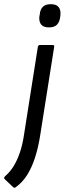

<svg xmlns="http://www.w3.org/2000/svg" viewBox="-66 -702 310 918"><path d="M115 -478Q117 -487 126 -487H185Q195 -487 193 -478L126 -54Q117 3 102 50Q87 97 64.5 133.5Q42 170 8 194Q2 198 -4 192L-44 154Q-50 149 -41 140Q-17 119 0 91Q17 63 29.5 26Q42 -11 49 -59ZM168 -571Q142 -571 131 -584.5Q120 -598 122 -622L124 -632Q126 -657 139 -669.5Q152 -682 177 -682Q203 -682 214 -668.5Q225 -655 223 -632L222 -622Q219 -597 206.5 -584Q194 -571 168 -571Z"/></svg>

Font: Sofia Sans Semi Condensed
Style: Italic
Weight: 400
Italic angle: -9°
Designer: Botio Nikoltchev, Ani Petrova
Foundry: lettersoup
Version: Version 4.101